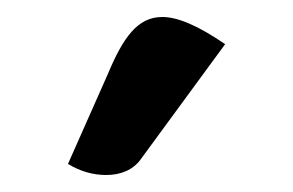

<svg xmlns="http://www.w3.org/2000/svg" viewBox="-20 -163 345 226"><path d="M245 -111C213 -133 189 -143 171 -143C142 -143 125 -119 107 -76L60 30C75 39 90 43 105 43C122 43 137 37 146 24Z"/></svg>

Font: Mesarto
Style: Regular
Weight: 700
Designer: Mohamed Gaber
Foundry: Kief Type Foundry
Version: Version 2.020